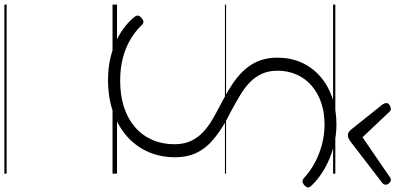

<svg xmlns="http://www.w3.org/2000/svg" viewBox="-472 -806 1759 854"><g transform="rotate(90 407.0 -378.5)"><path d="M335 20Q281 20 235.5 9Q190 -2 155 -19.5Q120 -37 94.5 -58Q69 -79 54 -99Q48 -106 49 -114Q50 -122 60 -129Q70 -138 77.5 -137.5Q85 -137 93 -128Q118 -102 153.5 -80.5Q189 -59 235 -46.5Q281 -34 339 -34Q404 -34 456 -51Q508 -68 545 -100Q582 -132 601.5 -176.5Q621 -221 621 -275Q621 -317 607 -347.5Q593 -378 568.5 -401.5Q544 -425 511.5 -444Q479 -463 442 -482Q410 -499 380 -516.5Q350 -534 323.5 -555.5Q297 -577 277.5 -602.5Q258 -628 247 -660.5Q236 -693 236 -733Q236 -791 257 -839Q278 -887 318 -922.5Q358 -958 412.5 -977Q467 -996 534 -996Q585 -996 636 -982Q687 -968 731 -942.5Q775 -917 805 -885Q814 -876 813.5 -869Q813 -862 803 -853Q794 -845 786 -845Q778 -845 771 -852Q738 -882 699 -902Q660 -922 618.5 -932.5Q577 -943 534 -943Q480 -943 436 -928Q392 -913 360 -885Q328 -857 311 -818.5Q294 -780 294 -734Q294 -695 307.5 -665Q321 -635 345 -611.5Q369 -588 401.5 -568.5Q434 -549 471 -529Q514 -508 551.5 -484Q589 -460 618 -431.5Q647 -403 663 -365.5Q679 -328 679 -278Q679 -213 655 -158.5Q631 -104 585.5 -64Q540 -24 476.5 -2Q413 20 335 20ZM779 -1238Q787 -1238 794 -1230.5Q801 -1223 801 -1216Q801 -1210 799 -1206.5Q797 -1203 792 -1199L611 -1060Q602 -1053 595 -1050Q588 -1047 580 -1047Q573 -1047 567.5 -1050.5Q562 -1054 556 -1061L444 -1201Q441 -1206 439.5 -1210Q438 -1214 438 -1218Q438 -1227 447 -1232.5Q456 -1238 463 -1238Q470 -1238 473.5 -1235Q477 -1232 481 -1227L590 -1112L758 -1227Q765 -1232 769 -1235Q773 -1238 779 -1238ZM0 471H752V481H0ZM0 -20H752V0H0ZM0 -505H752V-500H0ZM0 -991H752V-981H0Z"/></g></svg>

Font: Playwrite IE Guides
Style: Regular
Weight: 400
Designer: Veronika Burian, José Scaglione
Foundry: TypeTogether
Version: Version 1.003